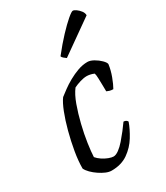

<svg xmlns="http://www.w3.org/2000/svg" viewBox="-186 -823 780 903"><g transform="rotate(-30 204.5 -371.5)"><path d="M146 0Q132 0 115.5 -7Q99 -14 82 -25.5Q65 -37 51.5 -50.5Q38 -64 32 -77Q32 -118 40.5 -167.5Q49 -217 62 -266Q75 -315 90.5 -354.5Q106 -394 121 -414Q134 -424 153.5 -438.5Q173 -453 198 -467Q223 -481 249.5 -490.5Q276 -500 302 -500Q317 -500 335.5 -489.5Q354 -479 368 -465Q382 -451 383 -442Q379 -411 367 -379Q355 -347 344 -328Q333 -328 324.5 -330.5Q316 -333 310 -336Q310 -348 309.5 -368Q309 -388 308.5 -407Q308 -426 305 -435Q294 -440 283.5 -442Q273 -444 266 -444Q250 -444 230 -438Q210 -432 194 -424Q174 -398 158.5 -355Q143 -312 131 -263Q119 -214 112.5 -169Q106 -124 105 -97Q115 -85 130 -75Q145 -65 161 -59Q177 -53 187 -53Q200 -53 216.5 -65Q233 -77 249.5 -96Q266 -115 282 -135.5Q298 -156 309 -172Q317 -172 322.5 -168.5Q328 -165 330 -160Q318 -126 295 -88.5Q272 -51 235.5 -25.5Q199 0 146 0ZM228 -564Q222 -568 214.5 -574.5Q207 -581 206 -586Q243 -633 276 -668Q309 -703 332.5 -723Q356 -743 363 -743Q370 -743 380.5 -735.5Q391 -728 400 -716.5Q409 -705 409 -692Z"/></g></svg>

Font: Texturina Medium 12pt ExtraLight
Style: Italic
Weight: 250
Italic angle: -11°
Version: Version 1.002